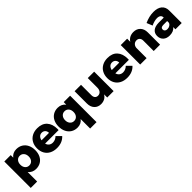

<svg xmlns="http://www.w3.org/2000/svg" viewBox="371 -2065 3776 3776"><g transform="rotate(-45 2259.0 -177.0)"><path d="M662 -268Q662 -186 631.5 -124Q601 -62 544.5 -28Q488 6 414 6Q363 6 321.5 -13.5Q280 -33 251 -70V194H73V-541H251V-471Q310 -547 410 -547Q485 -547 542 -512.5Q599 -478 630.5 -414.5Q662 -351 662 -268ZM483 -272Q483 -332 450.5 -369.5Q418 -407 366 -407Q315 -407 283 -369.5Q251 -332 251 -272Q251 -212 283 -175Q315 -138 366 -138Q418 -138 450.5 -175Q483 -212 483 -272Z M1266 -255Q1266 -234 1265 -223H889Q902 -177 934 -152.5Q966 -128 1012 -128Q1047 -128 1079.5 -142Q1112 -156 1139 -183L1232 -90Q1190 -43 1130.5 -18.5Q1071 6 996 6Q909 6 844 -28Q779 -62 744.5 -124Q710 -186 710 -268Q710 -351 745 -414.5Q780 -478 844 -512.5Q908 -547 992 -547Q1124 -547 1195 -469Q1266 -391 1266 -255ZM1093 -318Q1093 -365 1065.5 -393.5Q1038 -422 993 -422Q951 -422 922.5 -394Q894 -366 885 -318Z M1903 -541V194H1725V-70Q1697 -32 1656.5 -12.5Q1616 7 1565 7Q1490 7 1433 -28Q1376 -63 1344.5 -126.5Q1313 -190 1313 -273Q1313 -355 1344 -417Q1375 -479 1431 -513Q1487 -547 1561 -547Q1613 -547 1654.5 -527Q1696 -507 1725 -470V-541ZM1725 -268Q1725 -329 1693 -366Q1661 -403 1609 -403Q1557 -403 1524.5 -365.5Q1492 -328 1492 -268Q1492 -208 1524.5 -170.5Q1557 -133 1609 -133Q1661 -133 1693 -170.5Q1725 -208 1725 -268Z M2572 -541V0H2394V-88Q2339 6 2221 8Q2133 8 2080.5 -48.5Q2028 -105 2028 -199V-541H2206V-250Q2206 -204 2229.5 -178Q2253 -152 2293 -152Q2340 -153 2367 -186.5Q2394 -220 2394 -274V-541Z M3220 -255Q3220 -234 3219 -223H2843Q2856 -177 2888 -152.5Q2920 -128 2966 -128Q3001 -128 3033.5 -142Q3066 -156 3093 -183L3186 -90Q3144 -43 3084.5 -18.5Q3025 6 2950 6Q2863 6 2798 -28Q2733 -62 2698.5 -124Q2664 -186 2664 -268Q2664 -351 2699 -414.5Q2734 -478 2798 -512.5Q2862 -547 2946 -547Q3078 -547 3149 -469Q3220 -391 3220 -255ZM3047 -318Q3047 -365 3019.5 -393.5Q2992 -422 2947 -422Q2905 -422 2876.5 -394Q2848 -366 2839 -318Z M3864 -341V0H3687V-290Q3687 -336 3662 -362.5Q3637 -389 3595 -389Q3551 -388 3522.5 -360Q3494 -332 3489 -286V0H3311V-541H3489V-453Q3518 -500 3563.5 -524Q3609 -548 3668 -548Q3757 -548 3810.5 -492Q3864 -436 3864 -341Z M4466 -352V0H4291V-61Q4237 8 4128 8Q4042 8 3992.5 -38.5Q3943 -85 3943 -161Q3943 -238 3996.5 -281Q4050 -324 4150 -325H4291V-331Q4291 -370 4264.5 -391Q4238 -412 4188 -412Q4154 -412 4111.5 -401Q4069 -390 4026 -369L3977 -489Q4043 -519 4103.5 -533.5Q4164 -548 4229 -548Q4341 -548 4403 -496.5Q4465 -445 4466 -352ZM4291 -183V-230H4185Q4110 -230 4110 -174Q4110 -146 4129.5 -129.5Q4149 -113 4183 -113Q4223 -113 4253 -132.5Q4283 -152 4291 -183Z"/></g></svg>

Font: Montserrat arm2
Style: Bold
Weight: 700
Designer: Julieta Ulanovsky
Foundry: Julieta Ulanovsky
Version: Version 6.000